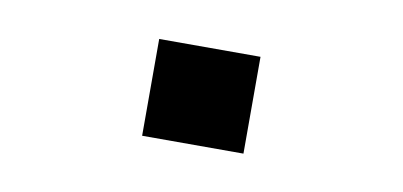

<svg xmlns="http://www.w3.org/2000/svg" viewBox="-31 -203 563 268"><g transform="rotate(10 250.0 -68.5)"><path d="M321.8 -137.2V0H178.2V-137.2Z"/></g></svg>

Font: Steps Mono
Style: Regular
Weight: 400
Width: 3
Version: Version 1.000;PS 001.000;hotconv 1.0.70;makeotf.lib2.5.58329